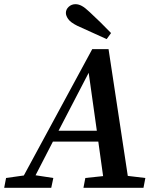

<svg xmlns="http://www.w3.org/2000/svg" viewBox="-49 -898 751 918"><path d="M-29 0 -20 -47 65 -59 392 -663H470L562 -57L646 -47L637 0H350L359 -47L444 -56L421 -221H204L121 -60L206 -47L196 0ZM231 -273H414L375 -550ZM482 -740 461 -711Q426 -727 390.5 -743Q355 -759 320 -775Q288 -791 277 -807Q266 -823 266 -836Q266 -853 279.5 -865.5Q293 -878 312 -878Q327 -878 342.5 -869.5Q358 -861 380 -840Q406 -816 431.5 -791Q457 -766 482 -740Z"/></svg>

Font: Source Serif Pro SemiBold
Style: Italic
Weight: 600
Italic angle: -12°
Designer: Frank Grießhammer
Foundry: Adobe Systems Incorporated
Version: Version 3.001;hotconv 1.0.111;makeotfexe 2.5.65597